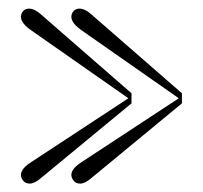

<svg xmlns="http://www.w3.org/2000/svg" viewBox="-20 -480 483 457"><path d="M174 -94 410 -249V-243L174 -408Q141 -431 153 -451Q159 -460 170.5 -459.5Q182 -459 196 -447L413 -258V-234L196 -55Q182 -43 170.5 -43Q159 -43 153 -53Q141 -73 174 -94ZM54 -94 290 -249V-243L54 -408Q21 -431 33 -451Q39 -460 50.5 -459.5Q62 -459 76 -447L293 -258V-234L76 -55Q62 -43 50.5 -43Q39 -43 33 -53Q21 -73 54 -94Z"/></svg>

Font: RL Madena Variable
Style: Regular
Weight: 400
Designer: I Kadek Wantara Putra
Foundry: Roughlines ID
Version: Version 1.000;Glyphs 3.1.2 (3151)